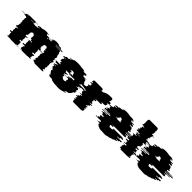

<svg xmlns="http://www.w3.org/2000/svg" viewBox="200 -1995 3291 3291"><g transform="rotate(45 1845.0 -350.0)"><path d="M918 -234H899V-229H913V-219H876V-214H905V-199H892V-184H900V-179H894V-169H898V-154H900V-144H897V-134H896V-114H901V-94H889V-74H885V-64H900V-44H880V-24H898L895 -14H912Q908 -7 903 -4H900Q895 0 886 0H710Q701 0 696 -4H698Q693 -7 689 -14H671L668 -24H650V-44H670V-64H655V-74H659V-94H671V-114H666V-134H667V-144H670V-154H668V-169H664V-179H670V-184H662V-199H675V-214H646V-219H576V-214H589V-199H587V-184H596V-179H591V-169H589V-154H588V-144H589V-134H593V-114H551V-94H606V-74H590V-64H589V-44H583V-24H589Q589 -21 588 -18.5Q587 -16 586 -14H608Q606 -11 603.5 -8.5Q601 -6 598 -4H540Q535 0 526 0H350Q341 0 336 -4H394Q387 -7 384 -14H362L359 -24H353V-44H359V-64H360V-74H376V-94H321V-114H363V-134H359V-144H358V-154H359V-169H361V-179H366V-184H357V-199H359V-214H346V-219H421V-229H376V-234H384V-254H359V-274H361V-279H354V-294H366V-299H360V-302Q360 -307 359.5 -311Q359 -315 358 -319H364Q364 -325 361 -329H353Q349 -338 341 -344H346Q338 -351 323 -351Q309 -351 299 -344Q292 -338 287 -329H284L281 -319H287Q286 -315 286 -311Q286 -307 286 -302V-299H272V-294H281V-279H279V-274H275V-254H260V-234H257V-229H313V-219H298V-214H279V-199H277V-184H284V-179H282V-169H280V-159H276V-154H273V-144H281V-114H245V-94H282V-74H278V-64H285V-44H282V-27Q282 -26 281.5 -25.5Q281 -25 281 -24H286L283 -14H261Q258 -7 251 -4H323Q318 0 309 0H129Q120 0 115 -4H43Q38 -7 34 -14H55Q54 -16 53 -18.5Q52 -21 52 -24H48V-44H51V-64H44V-74H48V-94H11V-114H47V-144H39V-154H42V-159H46V-169H48V-179H50V-184H43V-199H45V-214H64V-219H79V-229H23V-234H26V-254H41V-274H45V-279H47V-294H38V-299H52V-319H45V-329H48V-344H49V-354H43V-359H47V-374H38V-389H45V-404H44V-424H46V-429H38V-439H50V-459H39V-464H33V-469H-8V-484H-82V-489H5V-493Q5 -502 10 -509H66Q68 -512 71 -514H27Q33 -520 44 -520H209Q219 -520 226 -514H270Q272 -513 273 -512Q274 -511 275 -509H219Q224 -502 224 -493V-489H137V-484H211V-469H252V-464H258V-460L261 -464H260Q261 -466 264 -469H303Q309 -477 318 -484H343L349 -489H284Q291 -494 298.5 -499.5Q306 -505 315 -509H325Q327 -511 329.5 -512Q332 -513 335 -514H380Q395 -521 412 -525Q429 -529 448 -530Q506 -532 542 -514H497Q499 -513 502 -512Q505 -511 507 -509H497Q512 -500 523 -489H629Q637 -495 644.5 -500Q652 -505 660 -509H616L627 -514H644Q661 -522 679 -526Q697 -530 716 -530Q760 -530 795 -514H778L789 -509H833Q841 -505 847.5 -500Q854 -495 861 -489H733Q735 -488 736 -487Q737 -486 738 -484H897L910 -469H749Q750 -467 753 -464H855Q858 -461 859 -459H864Q867 -455 870 -449.5Q873 -444 876 -439H864Q866 -437 867 -434Q868 -431 869 -429H876Q878 -425 878 -424H877Q879 -420 881 -414.5Q883 -409 884 -404H885Q886 -400 887 -396.5Q888 -393 889 -389H882L885 -374H894Q895 -370 895 -366.5Q895 -363 896 -359H893V-354H899L900 -344H902Q903 -340 903 -336.5Q903 -333 903 -329H900V-319H892V-299H915V-294H900V-279H898V-254H918ZM569 -484Q572 -480 575 -476.5Q578 -473 580 -469H637Q641 -473 645 -476.5Q649 -480 653 -484ZM546 -464 549 -459H561L566 -448Q568 -451 570 -453.5Q572 -456 574 -459H569L574 -464ZM683 -229H669V-234H688V-254H668V-279H670V-294H685V-299H662V-302Q662 -307 662 -311Q662 -315 661 -319H669L666 -329H669Q665 -338 657 -344H655Q647 -351 632 -351Q618 -351 608 -344H603Q597 -339 592 -329H601Q598 -325 598 -319H591Q590 -315 590 -311Q590 -307 590 -302V-299H596V-294H584V-279H591V-274H589V-254H614V-234H606V-229H651V-219H683Z M1632 -289Q1633 -284 1633 -279Q1633 -274 1633 -269H1562V-259H1521V-249H1560V-244H1515V-229H1490V-224H1546Q1546 -221 1545 -219H1542V-214H1551V-213Q1551 -209 1550.5 -204Q1550 -199 1549 -194H1542L1539 -174H1554Q1554 -170 1552 -164H1549Q1548 -160 1547 -156.5Q1546 -153 1545 -149H1553Q1552 -144 1550 -139Q1548 -134 1546 -129H1531L1527 -119H1529Q1527 -115 1527 -114H1523Q1519 -104 1512 -94H1514Q1513 -92 1511 -89Q1509 -86 1507 -84H1506L1494 -69Q1493 -68 1492 -67Q1491 -66 1489 -64H1484Q1480 -60 1476 -56.5Q1472 -53 1467 -49H1437L1416 -34H1420Q1418 -33 1416 -32Q1414 -31 1412 -29H1405Q1403 -28 1400 -27Q1397 -26 1395 -24H1449Q1444 -21 1438 -18.5Q1432 -16 1426 -14H1409Q1402 -11 1394 -8.5Q1386 -6 1378 -4H1382Q1370 -1 1357 1.5Q1344 4 1330 6H1361Q1345 8 1328 9Q1311 10 1293 10Q1274 10 1257.5 9Q1241 8 1224 6H1192Q1179 4 1165.5 1.5Q1152 -1 1140 -4H1137Q1129 -6 1121.5 -8.5Q1114 -11 1106 -14H1122Q1117 -16 1111 -18.5Q1105 -21 1100 -24H1046L1037 -29H1044L1035 -34H1031Q1019 -42 1010 -49H1040Q1036 -53 1032 -56.5Q1028 -60 1024 -64H1029Q1028 -66 1027 -67Q1026 -68 1024 -69L1012 -84H1013L1006 -94H1004Q997 -104 993 -114H996Q994 -118 994 -119H991L987 -129H1002Q1001 -134 999 -139Q997 -144 995 -149H987Q986 -153 985 -156.5Q984 -160 983 -164H977L974 -174H964L961 -194H971Q970 -199 969.5 -204Q969 -209 969 -213V-214H951V-219H946Q946 -221 945.5 -222Q945 -223 945 -224H1001Q1001 -227 1000 -229H944V-244H968V-249H980V-259H1001V-269H940Q940 -274 940 -279Q940 -284 941 -289H928V-299H1027Q1028 -302 1028 -307V-314H1001Q1001 -318 1001.5 -321.5Q1002 -325 1002 -329H1012L1015 -349H982Q983 -353 984 -356.5Q985 -360 986 -364H979Q981 -369 982.5 -374.5Q984 -380 986 -384H987Q988 -386 989 -389Q990 -392 991 -394H990Q990 -395 992 -399H997Q1001 -409 1008 -419H988L994 -429H1031Q1032 -431 1035 -434H962Q964 -438 967.5 -441.5Q971 -445 974 -449H997Q1002 -454 1007.5 -459.5Q1013 -465 1018 -469H1064Q1073 -477 1085 -484H1104Q1108 -487 1112.5 -489.5Q1117 -492 1121 -494H1062Q1071 -499 1084 -504H1111Q1134 -513 1159 -519H1129Q1178 -530 1233 -530Q1288 -530 1337 -519H1368Q1393 -513 1415 -504H1387Q1400 -499 1409 -494H1468Q1473 -492 1477.5 -489.5Q1482 -487 1486 -484H1467L1488 -469H1442Q1448 -465 1453.5 -459.5Q1459 -454 1464 -449H1441Q1444 -445 1447.5 -441.5Q1451 -438 1453 -434H1527L1530 -429H1494L1500 -419H1520Q1527 -409 1531 -399H1526Q1528 -395 1528 -394H1530L1534 -384H1533Q1535 -380 1537 -374.5Q1539 -369 1540 -364H1550L1553 -349H1547Q1549 -345 1549.5 -339.5Q1550 -334 1551 -329H1559Q1560 -325 1560 -321.5Q1560 -318 1561 -314H1522V-307Q1522 -302 1523 -299H1503V-289ZM1248 -329Q1247 -325 1246.5 -321.5Q1246 -318 1246 -314H1274Q1273 -311 1273 -308Q1273 -305 1273 -302V-299H1277V-302Q1277 -305 1276.5 -308Q1276 -311 1276 -314H1315Q1315 -318 1314.5 -321.5Q1314 -325 1314 -329H1306Q1305 -335 1303.5 -340Q1302 -345 1300 -349H1307Q1303 -358 1295 -364H1285Q1275 -370 1259 -370Q1243 -370 1234 -364H1241Q1237 -361 1234 -357.5Q1231 -354 1229 -349H1262Q1261 -345 1259.5 -340Q1258 -335 1257 -329ZM1316 -269H1387V-289H1258Q1257 -293 1257 -299H1174Q1174 -293 1173 -289H1186V-269H1247V-259H1225V-249H1213V-244H1189Q1189 -240 1189.5 -236.5Q1190 -233 1190 -229H1269V-244H1314V-249H1275V-259H1316ZM1300 -219V-224H1191V-219H1196V-218Q1196 -217 1196.5 -216Q1197 -215 1197 -214H1214Q1215 -209 1215 -204Q1215 -199 1216 -194H1206Q1208 -181 1210 -174H1221Q1223 -168 1225 -164H1232Q1241 -150 1266 -150Q1291 -150 1300 -164H1304Q1305 -166 1306 -168.5Q1307 -171 1308 -174H1293Q1294 -179 1295 -183.5Q1296 -188 1297 -194H1304Q1305 -199 1305 -204Q1305 -209 1306 -214H1297V-219Z M2074 -444H2112V-424H2110V-404H2075V-389H2084V-369H2076V-349H2058V-344H1995V-337Q1995 -335 1994.5 -333Q1994 -331 1993 -329H2016Q2011 -310 1990 -310H1861Q1857 -310 1853.5 -310Q1850 -310 1847 -309H1887Q1882 -308 1878 -307Q1874 -306 1869 -304H1902Q1899 -303 1893 -299H1912L1906 -294H1911Q1905 -288 1902 -279H1872Q1870 -275 1870 -274H1860Q1860 -273 1859.5 -272Q1859 -271 1859 -269H1871Q1870 -267 1870 -264.5Q1870 -262 1869 -259H1875V-244H1861V-234H1875V-219H1890V-199H1868V-194H1852V-189H1912V-174H1882V-164H1892V-154H1869V-134H1856V-129H1843V-114H1877V-99H1859V-84H1877V-79H1875V-69H1853V-59H1869V-39H1873V-24H1869Q1867 -10 1856 -4H1847Q1842 0 1833 0H1643Q1634 0 1629 -4H1638Q1627 -10 1625 -24H1629V-39H1625V-59H1609V-69H1631V-79H1633V-84H1615V-99H1633V-114H1599V-129H1612V-134H1625V-154H1648V-164H1638V-174H1668V-189H1608V-194H1624V-199H1646V-219H1631V-234H1617V-244H1631V-259H1625V-269H1613V-274H1623V-279H1653V-294H1648V-299H1630V-304H1597V-309H1557V-329H1535V-344H1598V-349H1616V-369H1624V-389H1615V-404H1650V-424H1652V-444H1614V-459H1646V-479H1615V-484H1625V-493Q1625 -498 1627 -504H1626Q1633 -520 1651 -520H1826Q1843 -520 1850 -504H1852Q1854 -498 1854 -493V-484H1844V-479H1875V-476L1879 -479H1881Q1883 -481 1885 -482Q1887 -483 1888 -484H1890Q1910 -497 1929 -504H1931Q1951 -512 1971 -516Q1991 -520 2013 -520H2061Q2079 -520 2086 -504H2084Q2086 -498 2086 -493V-484H2085V-479H2083V-459H2074Z M2652 -274V-264H2779V-254H2702V-244H2666V-234H2697V-228Q2697 -222 2696 -219H2710Q2703 -201 2684 -201H2386V-199H2426V-196Q2426 -192 2426 -187.5Q2426 -183 2427 -179H2373Q2373 -176 2373.5 -173.5Q2374 -171 2374 -169H2368Q2368 -165 2370 -159H2374Q2379 -145 2390 -139H2363Q2370 -135 2382 -135Q2390 -135 2395 -139H2442Q2446 -141 2449.5 -145Q2453 -149 2458 -153L2464 -159H2445Q2454 -167 2472 -167H2661Q2673 -167 2679 -159H2697Q2702 -152 2702 -145Q2701 -143 2701 -139H2654Q2652 -129 2648 -119H2599Q2596 -114 2594 -109H2718Q2716 -104 2712.5 -99Q2709 -94 2705 -89H2675Q2671 -83 2667 -79H2674Q2673 -78 2672 -77Q2671 -76 2670 -74H2614L2609 -69H2626Q2625 -68 2623.5 -67Q2622 -66 2621 -64H2652Q2645 -57 2634 -49H2619Q2618 -48 2616 -47Q2614 -46 2612 -44H2601Q2585 -33 2566 -24H2553Q2541 -18 2527.5 -13Q2514 -8 2499 -4H2483Q2472 -1 2460 1.5Q2448 4 2434 6H2476Q2462 8 2447 9Q2432 10 2415 10Q2399 10 2383 9Q2367 8 2352 6H2310Q2297 4 2285 1.5Q2273 -1 2261 -4H2277Q2250 -11 2226 -24H2239Q2221 -34 2208 -44H2219Q2217 -46 2215.5 -47Q2214 -48 2212 -49H2227Q2223 -53 2219 -56.5Q2215 -60 2211 -64H2179L2174 -69H2157Q2156 -71 2155 -72Q2154 -73 2153 -74H2208Q2207 -76 2204 -79H2197Q2195 -81 2193 -84Q2191 -87 2189 -89H2219Q2216 -94 2213 -99Q2210 -104 2207 -109H2082Q2079 -114 2077 -119H2126L2117 -139H2144Q2142 -144 2140.5 -149Q2139 -154 2137 -159H2134L2131 -169H2138L2135 -179H2189Q2188 -184 2187 -189Q2186 -194 2185 -199H2145L2143 -219H2129Q2129 -223 2128.5 -226.5Q2128 -230 2128 -234H2097V-244H2132V-254H2209V-264H2082V-266Q2082 -271 2083 -274H2256Q2256 -278 2256.5 -281.5Q2257 -285 2257 -289H2098Q2098 -291 2098.5 -292Q2099 -293 2099 -294H2165Q2165 -297 2166 -299H2240V-304H2099Q2100 -309 2101 -314Q2102 -319 2103 -324H2141Q2141 -328 2143 -334H2110Q2110 -336 2110.5 -337Q2111 -338 2111 -339H2135Q2135 -341 2135.5 -342Q2136 -343 2136 -344H2111L2113 -349H2137L2140 -359H2159L2165 -374H2147Q2149 -379 2151 -384.5Q2153 -390 2156 -394H2153L2155 -399H2130Q2132 -403 2132 -404H2109L2115 -414H2164Q2165 -416 2168 -419H2186Q2190 -424 2193.5 -429.5Q2197 -435 2201 -439H2183Q2186 -443 2189.5 -446.5Q2193 -450 2197 -454H2236L2246 -464H2187Q2200 -475 2213 -484H2268L2276 -489H2258Q2266 -494 2277 -499H2316Q2343 -512 2372 -519H2316Q2338 -524 2362 -527Q2386 -530 2412 -530Q2438 -530 2461 -527Q2484 -524 2505 -519H2560Q2575 -515 2588.5 -510Q2602 -505 2615 -499H2576Q2581 -497 2585.5 -494.5Q2590 -492 2594 -489H2612Q2614 -488 2616 -487Q2618 -486 2620 -484H2565Q2578 -475 2591 -464H2651L2661 -454H2622Q2626 -450 2629.5 -446.5Q2633 -443 2636 -439H2654Q2658 -435 2661.5 -429.5Q2665 -424 2669 -419H2650Q2651 -417 2654 -414H2604L2610 -404H2633L2636 -399H2662Q2662 -398 2664 -394H2667L2676 -374L2682 -359H2683L2686 -349H2674L2676 -344H2685L2687 -339H2703Q2703 -338 2703.5 -337Q2704 -336 2704 -334H2696L2699 -324H2661L2664 -304H2805V-299H2731Q2731 -298 2731.5 -297Q2732 -296 2732 -294H2665Q2666 -292 2666 -289H2825Q2825 -285 2825 -281.5Q2825 -278 2826 -274ZM2348 -339V-334H2380V-326H2460V-334H2467V-339H2451V-344H2441Q2441 -347 2440 -349H2452Q2452 -353 2450 -359H2449Q2448 -368 2443 -374Q2433 -390 2412 -390Q2392 -390 2382 -374H2400Q2396 -368 2394 -359H2374Q2374 -357 2373.5 -354.5Q2373 -352 2372 -349H2348Q2348 -346 2347 -344H2372V-339Z M3101 -389H3019V-384H3025V-364H3051V-354H2984V-339H3000V-334H3001V-319H3006V-314H2995V-309H3007V-304H2999V-294H2993V-279H2998V-274H3002V-269H2975V-259H2964V-254H2955V-239H2978V-234H2961V-224H3012V-204H2965V-184H3007V-164H3000V-159H3010V-139H2975V-129H3043V-109H2984V-104H3011V-89H2998V-69H2994V-49H2999V-34H2988V-27Q2988 -22 2987 -19H3014Q3010 -8 3002 -4H2969Q2964 0 2955 0H2776Q2767 0 2762 -4H2795Q2787 -8 2783 -19H2756Q2755 -22 2755 -27V-34H2766V-49H2761V-69H2765V-89H2778V-104H2751V-109H2810V-129H2742V-139H2777V-159H2767V-164H2774V-184H2732V-204H2779V-224H2728V-234H2745V-239H2722V-254H2731V-259H2742V-269H2769V-274H2765V-279H2760V-294H2766V-304H2774V-309H2762V-314H2773V-319H2768V-334H2767V-339H2751V-354H2818V-364H2792V-384H2786V-389H2868V-394H2781V-409H2832V-424H2791V-429H2751V-449H2779V-454H2766V-459H2752V-474H2757V-479H2773V-499H2766V-509H2780V-544H2822V-549H2794V-564H2756V-569H2754V-579H2763V-589H2765V-594H2766V-609H2764V-614H2766V-619H2769V-634H2762V-649H2769V-654H2767V-674H2766V-679H2765V-683Q2765 -688 2767 -694H2768Q2775 -710 2793 -710H2972Q2988 -710 2997 -694H2996Q2998 -688 2998 -683V-679H2999V-674H3000V-654H3002V-649H2995V-634H3002V-619H2999V-614H2997V-609H2999V-594H2998V-589H2996V-579H2987V-569H2989V-564H3027V-549H3055V-544H3013V-509H2999V-499H3006V-479H2990V-474H2985V-459H2999V-454H3012V-449H2984V-429H3024V-424H3065V-409H3014V-394H3101Z M3598 -274V-264H3725V-254H3648V-244H3612V-234H3643V-228Q3643 -222 3642 -219H3656Q3649 -201 3630 -201H3332V-199H3372V-196Q3372 -192 3372 -187.5Q3372 -183 3373 -179H3319Q3319 -176 3319.5 -173.5Q3320 -171 3320 -169H3314Q3314 -165 3316 -159H3320Q3325 -145 3336 -139H3309Q3316 -135 3328 -135Q3336 -135 3341 -139H3388Q3392 -141 3395.5 -145Q3399 -149 3404 -153L3410 -159H3391Q3400 -167 3418 -167H3607Q3619 -167 3625 -159H3643Q3648 -152 3648 -145Q3647 -143 3647 -139H3600Q3598 -129 3594 -119H3545Q3542 -114 3540 -109H3664Q3662 -104 3658.5 -99Q3655 -94 3651 -89H3621Q3617 -83 3613 -79H3620Q3619 -78 3618 -77Q3617 -76 3616 -74H3560L3555 -69H3572Q3571 -68 3569.5 -67Q3568 -66 3567 -64H3598Q3591 -57 3580 -49H3565Q3564 -48 3562 -47Q3560 -46 3558 -44H3547Q3531 -33 3512 -24H3499Q3487 -18 3473.5 -13Q3460 -8 3445 -4H3429Q3418 -1 3406 1.5Q3394 4 3380 6H3422Q3408 8 3393 9Q3378 10 3361 10Q3345 10 3329 9Q3313 8 3298 6H3256Q3243 4 3231 1.5Q3219 -1 3207 -4H3223Q3196 -11 3172 -24H3185Q3167 -34 3154 -44H3165Q3163 -46 3161.5 -47Q3160 -48 3158 -49H3173Q3169 -53 3165 -56.5Q3161 -60 3157 -64H3125L3120 -69H3103Q3102 -71 3101 -72Q3100 -73 3099 -74H3154Q3153 -76 3150 -79H3143Q3141 -81 3139 -84Q3137 -87 3135 -89H3165Q3162 -94 3159 -99Q3156 -104 3153 -109H3028Q3025 -114 3023 -119H3072L3063 -139H3090Q3088 -144 3086.5 -149Q3085 -154 3083 -159H3080L3077 -169H3084L3081 -179H3135Q3134 -184 3133 -189Q3132 -194 3131 -199H3091L3089 -219H3075Q3075 -223 3074.5 -226.5Q3074 -230 3074 -234H3043V-244H3078V-254H3155V-264H3028V-266Q3028 -271 3029 -274H3202Q3202 -278 3202.5 -281.5Q3203 -285 3203 -289H3044Q3044 -291 3044.5 -292Q3045 -293 3045 -294H3111Q3111 -297 3112 -299H3186V-304H3045Q3046 -309 3047 -314Q3048 -319 3049 -324H3087Q3087 -328 3089 -334H3056Q3056 -336 3056.5 -337Q3057 -338 3057 -339H3081Q3081 -341 3081.5 -342Q3082 -343 3082 -344H3057L3059 -349H3083L3086 -359H3105L3111 -374H3093Q3095 -379 3097 -384.5Q3099 -390 3102 -394H3099L3101 -399H3076Q3078 -403 3078 -404H3055L3061 -414H3110Q3111 -416 3114 -419H3132Q3136 -424 3139.5 -429.5Q3143 -435 3147 -439H3129Q3132 -443 3135.5 -446.5Q3139 -450 3143 -454H3182L3192 -464H3133Q3146 -475 3159 -484H3214L3222 -489H3204Q3212 -494 3223 -499H3262Q3289 -512 3318 -519H3262Q3284 -524 3308 -527Q3332 -530 3358 -530Q3384 -530 3407 -527Q3430 -524 3451 -519H3506Q3521 -515 3534.5 -510Q3548 -505 3561 -499H3522Q3527 -497 3531.5 -494.5Q3536 -492 3540 -489H3558Q3560 -488 3562 -487Q3564 -486 3566 -484H3511Q3524 -475 3537 -464H3597L3607 -454H3568Q3572 -450 3575.5 -446.5Q3579 -443 3582 -439H3600Q3604 -435 3607.5 -429.5Q3611 -424 3615 -419H3596Q3597 -417 3600 -414H3550L3556 -404H3579L3582 -399H3608Q3608 -398 3610 -394H3613L3622 -374L3628 -359H3629L3632 -349H3620L3622 -344H3631L3633 -339H3649Q3649 -338 3649.5 -337Q3650 -336 3650 -334H3642L3645 -324H3607L3610 -304H3751V-299H3677Q3677 -298 3677.5 -297Q3678 -296 3678 -294H3611Q3612 -292 3612 -289H3771Q3771 -285 3771 -281.5Q3771 -278 3772 -274ZM3294 -339V-334H3326V-326H3406V-334H3413V-339H3397V-344H3387Q3387 -347 3386 -349H3398Q3398 -353 3396 -359H3395Q3394 -368 3389 -374Q3379 -390 3358 -390Q3338 -390 3328 -374H3346Q3342 -368 3340 -359H3320Q3320 -357 3319.5 -354.5Q3319 -352 3318 -349H3294Q3294 -346 3293 -344H3318V-339Z"/></g></svg>

Font: Rubik Glitch
Style: Regular
Weight: 400
Designer: Hubert and Fischer, NaN
Foundry: Hubert and Fischer, NaN
Version: Version 2.200